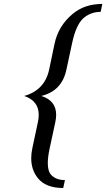

<svg xmlns="http://www.w3.org/2000/svg" viewBox="-20 -855 539 973"><path d="M498.5 -835 490.2 -794.9Q444.8 -794.9 409.7 -768.6Q366.7 -737.3 345.2 -635.3L316.4 -501.5Q293.5 -393.6 189 -368.7Q264.6 -345.7 264.6 -272.9Q264.6 -255.9 260.3 -235.8L231.4 -102.1Q222.2 -59.1 222.2 -28.3Q222.2 13.2 239.3 31.2Q263.7 57.6 309.1 57.6L300.3 97.7Q212.4 97.7 172.4 48.3Q138.2 6.3 138.2 -53.2Q138.2 -77.6 144 -104.5L171.9 -235.4Q176.3 -255.4 176.3 -272.5Q176.3 -344.2 102.5 -368.7Q206.5 -397.9 229 -502L256.3 -632.8Q275.9 -725.1 349.6 -785.6Q409.2 -835 498.5 -835Z"/></svg>

Font: Modern Antiqua
Style: Book Oblique
Weight: 400
Italic angle: -12°
Designer: Wojciech Kalinowski "wmk69" (wmk69@o2.pl)
Foundry: Wojciech Kalinowski "wmk69" (wmk69@o2.pl)
Version: Version 3.1.0; 2021-05-28